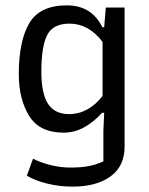

<svg xmlns="http://www.w3.org/2000/svg" viewBox="-20 -498 554 715"><path d="M80 156 103 93Q132 108 169.5 117Q207 126 242 126Q282 126 310.5 120.5Q339 115 365 103V-12L368 -78H360Q331 -45 294.5 -24.5Q258 -4 217 -4Q127 -4 88.5 -66.5Q50 -129 50 -222Q50 -345 89 -411.5Q128 -478 229 -478Q321 -478 361 -397H368L374 -470H444V48Q444 121 391.5 159Q339 197 250 197Q201 197 155 185.5Q109 174 80 156ZM362 -141V-342Q310 -410 239 -410Q177 -410 155.5 -367Q134 -324 134 -232Q134 -149 159 -111Q184 -73 238 -73Q273 -73 305 -90.5Q337 -108 362 -141Z"/></svg>

Font: Athiti Medium
Style: Regular
Weight: 500
Designer: CadsonDemak Team
Foundry: CadsonDemak
Version: Version 1.032